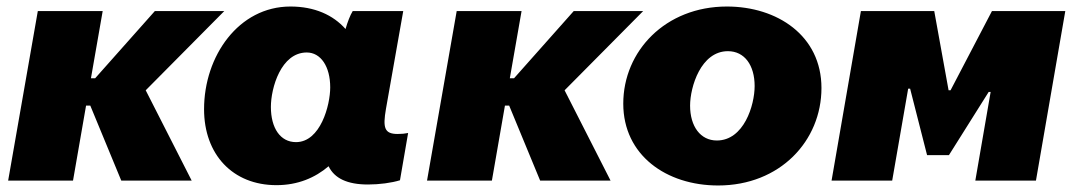

<svg xmlns="http://www.w3.org/2000/svg" viewBox="-20 -554 3294 589"><path d="M5 0H204L244 -230H257L352 0H568L427 -277L668 -520H455L272 -314H259L295 -520H96Z M1109 12C1144 12 1181 7 1207 -1L1232 -146C1222 -144 1212 -143 1200 -143C1159 -143 1154 -162 1164 -220L1217 -520H1062C1054 -507 1046 -486 1040 -465C1002 -508 945 -534 871 -534C712 -534 606 -382 606 -219C606 -80 694 14 828 14C894 14 947 -9 988 -44C1006 -7 1045 12 1109 12ZM921 -393C964 -393 993 -350 993 -286C993 -231 963 -118 888 -118C840 -118 811 -161 811 -226C811 -284 842 -393 921 -393Z M1290 0H1489L1529 -230H1542L1637 0H1853L1712 -277L1953 -520H1740L1557 -314H1544L1580 -520H1381Z M2183 15C2373 15 2500 -122 2500 -284C2500 -445 2364 -534 2210 -534C2021 -534 1892 -397 1892 -236C1892 -78 2024 15 2183 15ZM2179 -123C2129 -123 2097 -166 2097 -230C2097 -287 2130 -397 2213 -397C2264 -397 2295 -354 2295 -290C2295 -231 2262 -123 2179 -123Z M2531 0H2717L2766 -282H2772L2824 -78H2891L3013 -272H3019L2972 0H3158L3248 -520H3023L2896 -277H2890L2846 -520H2621Z"/></svg>

Font: Fixel Display Black
Style: Italic
Weight: 900
Italic angle: -10°
Designer: AlfaBravo + MacPaw
Foundry: Kyrylo Tkachov, Marchela Mozhyna, Serhii Makarenko, Maria Weinstein, Zakhar Kryvoshyya
Version: Version 1.210;Glyphs 3.2 (3217)